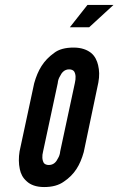

<svg xmlns="http://www.w3.org/2000/svg" viewBox="-20 -747 478 775"><path d="M438 -727 340 -637H262L333 -727ZM318 -133C303 -80 281 -43 238 -14C217 1 191 8 158 8C126 8 103 -1 88 -15C72 -29 64 -45 60 -64C55 -87 55 -111 59 -136L118 -411C133 -464 155 -502 198 -533C217 -548 244 -555 277 -555C309 -555 332 -546 348 -533C364 -520 372 -501 376 -484C381 -463 382 -441 377 -414ZM282 -411C287 -432 286 -448 279 -459C275 -464 268 -467 259 -467C240 -467 229 -454 222 -439C217 -431 214 -422 213 -411L154 -136C149 -117 150 -101 157 -89C161 -84 168 -81 177 -81C196 -81 207 -93 214 -108C219 -116 222 -125 223 -136Z"/></svg>

Font: League Gothic Italic
Style: Regular
Weight: 400
Designer: Tyler Finck
Foundry: The League of Moveable Type
Version: Version 1.001;PS 001.001;hotconv 1.0.56;makeotf.lib2.0.21325